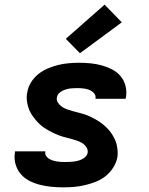

<svg xmlns="http://www.w3.org/2000/svg" viewBox="-20 -798 640 826"><path d="M252 8Q226 8 201 5.5Q176 3 152 -3Q128 -9 106.5 -20Q85 -31 69.5 -49Q54 -67 47 -91Q40 -115 44 -140L45 -147H175V-146Q173 -136 178 -128Q183 -120 190 -115.5Q197 -111 206 -108Q215 -105 224 -103.5Q233 -102 242 -101.5Q251 -101 261 -101Q270 -101 279.5 -101.5Q289 -102 297.5 -103Q306 -104 315.5 -106.5Q325 -109 333 -113Q341 -117 348.5 -124.5Q356 -132 357 -141Q359 -154 351.5 -165Q344 -176 333.5 -182.5Q323 -189 311 -193Q299 -197 286.5 -200.5Q274 -204 261.5 -207Q249 -210 237 -214.5Q225 -219 214 -224Q203 -229 192 -235Q181 -241 170.5 -248Q160 -255 151 -263.5Q142 -272 134 -281.5Q126 -291 119 -301Q112 -311 107 -322.5Q102 -334 99 -346.5Q96 -359 95 -372Q94 -385 97 -399Q100 -421 112.5 -442Q125 -463 144 -478.5Q163 -494 185.5 -503.5Q208 -513 230.5 -518.5Q253 -524 276 -526Q299 -528 321 -528Q346 -528 370.5 -525.5Q395 -523 418.5 -516.5Q442 -510 463 -499Q484 -488 499 -470Q514 -452 520 -428.5Q526 -405 522 -380L520 -373H390L391 -374Q393 -388 384 -397.5Q375 -407 363.5 -411.5Q352 -416 338.5 -417.5Q325 -419 312 -419Q300 -419 287.5 -418Q275 -417 262 -413Q249 -409 238 -400.5Q227 -392 225 -380Q222 -367 229.5 -356Q237 -345 247.5 -338Q258 -331 270 -327Q282 -323 294.5 -319.5Q307 -316 319.5 -313Q332 -310 344 -306Q356 -302 367.5 -296.5Q379 -291 390 -285Q401 -279 411 -272Q421 -265 430.5 -256.5Q440 -248 448 -239Q456 -230 462.5 -219.5Q469 -209 474.5 -197.5Q480 -186 482.5 -173.5Q485 -161 486 -148Q487 -135 485 -122Q481 -99 467.5 -77.5Q454 -56 434.5 -40.5Q415 -25 392 -16Q369 -7 345.5 -1.5Q322 4 298.5 6Q275 8 252 8ZM324 -569 263 -631 430 -778 504 -702Z"/></svg>

Font: Iosevka XBd Ex Obl
Style: Regular
Weight: 800
Width: 7
Italic angle: -9°
Monospace: yes
Designer: Belleve Invis
Foundry: Belleve Invis
Version: Version 32.5.0; ttfautohint (v1.8.4)